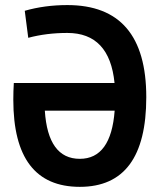

<svg xmlns="http://www.w3.org/2000/svg" viewBox="-20 -723 626 753"><path d="M293 9.8Q32.2 9.8 32.2 -332Q32.2 -349.1 32.7 -365.7Q33.2 -382.3 34.2 -397.5H429.2Q409.7 -593.8 244.1 -593.8Q162.1 -593.8 90.8 -574.7L77.1 -680.7Q155.3 -703.1 244.1 -703.1Q553.7 -703.1 553.7 -341.8Q553.7 9.8 293 9.8ZM429.7 -289.1H155.8Q168 -100.1 293 -100.1Q415.5 -100.1 429.7 -289.1Z"/></svg>

Font: Cascadia Mono NF SemiBold
Style: Regular
Weight: 600
Monospace: yes
Designer: Aaron Bell
Foundry: Saja Typeworks
Version: Version 2404.023; ttfautohint (v1.8.4)